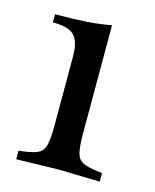

<svg xmlns="http://www.w3.org/2000/svg" viewBox="-78 -505 455 564"><g transform="rotate(15 149.5 -223.5)"><path d="M24 3V-23L40 -25Q70 -29 84 -36.5Q98 -44 102.5 -63.5Q107 -83 107 -122V-331Q107 -376 90.5 -394Q74 -412 32 -413H24V-438Q77 -438 116.5 -440.5Q156 -443 194 -450V-122Q194 -83 198.5 -63.5Q203 -44 217.5 -36.5Q232 -29 262 -25L278 -23V3L151 0Z"/></g></svg>

Font: Baskervville Medium
Style: Regular
Weight: 500
Version: Version 1.100